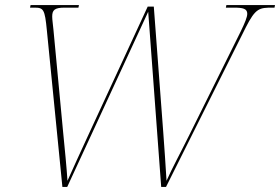

<svg xmlns="http://www.w3.org/2000/svg" viewBox="-20 -734 1100 754"><path d="M164 -615 225 0H244L562 -688L613 0H632L945 -626C984 -703 999 -704 1051 -704H1058L1060 -714H869L867 -704H899C934 -704 951 -700 951 -680C951 -667 942 -645 926 -612L724 -205C690 -136 655 -72 634 -24C631 -82 625 -157 621 -216L584 -708H560L327 -204C295 -134 266 -72 245 -24C242 -72 234 -155 228 -214L190 -616C188 -639 185 -656 185 -669C185 -694 194 -704 233 -704H288L290 -714H100L98 -704H115C151 -704 156 -698 164 -615Z"/></svg>

Font: Noto Serif Display Thin
Style: Italic
Weight: 100
Italic angle: -12°
Designer: Monotype Design Team
Foundry: Monotype Imaging Inc.
Version: Version 2.009